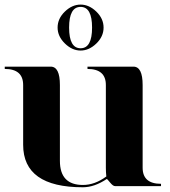

<svg xmlns="http://www.w3.org/2000/svg" viewBox="-30 -791 724 816"><path d="M214.8 -673.8Q214.8 -711.9 245.6 -741.7Q276.4 -771.5 312.5 -771.5Q348.6 -771.5 379.4 -741.7Q410.2 -711.9 410.2 -673.8Q410.2 -635.7 379.4 -606Q348.6 -576.2 312.5 -576.2Q276.4 -576.2 245.6 -606.4Q214.8 -636.7 214.8 -673.8ZM361.3 -673.8Q361.3 -761.7 312.5 -761.7Q263.7 -761.7 263.7 -673.8Q263.7 -585.9 312.5 -585.9Q361.3 -585.9 361.3 -673.8ZM576.2 -429.7V-78.1Q576.2 -9.8 654.3 -9.8V0H459Q450.2 0 438 -15.1Q425.8 -30.3 423.8 -30.3Q371.1 4.9 322.3 4.9Q68.4 4.9 68.4 -175.8V-429.7Q68.4 -498 -9.8 -498V-507.8H185.5Q224.6 -507.8 224.6 -429.7V-107.4Q224.6 -4.9 322.3 -4.9Q373 -4.9 421.9 -41Q419.9 -58.6 419.9 -78.1V-429.7Q419.9 -498 341.8 -498V-507.8H537.1Q576.2 -507.8 576.2 -429.7Z"/></svg>

Font: spinwerad
Style: Bold
Weight: 700
Width: 7
Version: Version 0.3